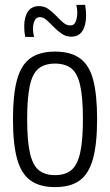

<svg xmlns="http://www.w3.org/2000/svg" viewBox="-20 -755 450 785"><path d="M33 -268Q33 -368 49.5 -428.5Q66 -489 103.5 -516.5Q141 -544 205 -544Q269 -544 307 -516.5Q345 -489 361 -428.5Q377 -368 377 -268Q377 -166 360 -105Q343 -44 305.5 -17Q268 10 205 10Q143 10 105 -17Q67 -44 50 -105Q33 -166 33 -268ZM91 -268Q91 -179 102.5 -129Q114 -79 139 -59Q164 -39 205 -39Q246 -39 271 -59Q296 -79 307.5 -129Q319 -179 319 -268Q319 -355 308 -405Q297 -455 272 -475Q247 -495 205 -495Q163 -495 138 -475Q113 -455 102 -405Q91 -355 91 -268ZM83 -604Q79 -625 79 -647Q79 -685 94 -707.5Q109 -730 140 -730Q161 -730 178 -718Q195 -706 209.5 -690.5Q224 -675 238 -663Q252 -651 267 -651Q284 -651 290 -668Q296 -685 296 -703Q296 -719 292 -735H328Q332 -713 332 -692Q332 -652 317 -628.5Q302 -605 271 -605Q250 -605 232.5 -617Q215 -629 199.5 -645Q184 -661 170.5 -673Q157 -685 143 -685Q129 -685 122 -671.5Q115 -658 115 -638Q115 -617 120 -604Z"/></svg>

Font: Georama SemiCondensed Light
Style: Regular
Weight: 300
Width: 4
Designer: Jean-Baptiste Levee
Foundry: Production Type
Version: Version 1.000